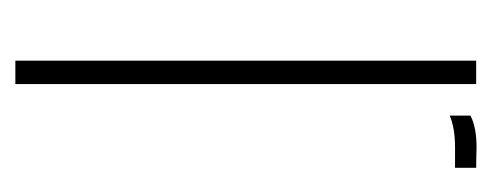

<svg xmlns="http://www.w3.org/2000/svg" viewBox="-215 -425 640 250"><g transform="rotate(90 105.0 -300.0)"><path d="M59 0V-600H89.5V0ZM130.5 -565.5V-592.5Q145.5 -600.5 172 -600.5Q178.5 -600.5 185.5 -600.2Q192.5 -600 198.5 -600V-572.5H172Q146.5 -572.5 130.5 -565.5Z"/></g></svg>

Font: Big Shoulders Stencil Display ExtraLight
Style: Regular
Weight: 250
Designer: Patric King
Foundry: XO Type Co
Version: Version 2.001